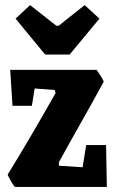

<svg xmlns="http://www.w3.org/2000/svg" viewBox="-20 -733 457 753"><path d="M38 0Q31 -8 21.5 -25Q12 -42 10 -48Q59 -128 103.5 -204Q148 -280 198 -368L195 -380L116 -386L105 -318H29L20 -459H359Q364 -452 373.5 -437.5Q383 -423 387 -413Q343 -332 299 -254.5Q255 -177 211 -97V-83L304 -77L318 -164H396L399 0ZM157 -519 41 -660 98 -713 201 -632H210L312 -713L370 -660L253 -519Z"/></svg>

Font: Grenze Gotisch Black
Style: Regular
Weight: 900
Designer: Renata Polastri
Foundry: Omnibus-Type
Version: Version 1.001